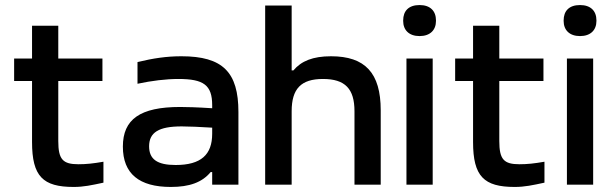

<svg xmlns="http://www.w3.org/2000/svg" viewBox="-20 -732 2424 761"><path d="M291 -81C229 -81 211 -100 211 -173V-411H386V-500H211V-630H107V-500H36V-411H107V-169C107 -33 150 9 272 9C312 9 343 2 390 -8V-91C350 -84 322 -81 291 -81Z M699 -509C640 -509 587 -501 525 -486V-400C581 -412 638 -419 687 -419C787 -419 821 -395 821 -315V-303C760 -307 718 -308 694 -308C535 -308 467 -259 467 -151C467 -43 532 9 657 9C731 9 781 -9 815 -50H821V0H925V-288C925 -446 863 -509 699 -509ZM571 -152C571 -207 609 -231 700 -231C727 -231 774 -229 821 -226V-202C821 -119 777 -78 676 -78C603 -78 571 -101 571 -152Z M1031 -710V0H1136V-291C1136 -380 1173 -419 1260 -419C1348 -419 1385 -380 1385 -291V0H1489V-295C1489 -443 1427 -509 1292 -509C1220 -509 1174 -490 1143 -453H1136V-710Z M1591 -500V0H1695V-500ZM1578 -649C1578 -613 1601 -589 1643 -589C1685 -589 1708 -613 1708 -649V-651C1708 -689 1685 -712 1643 -712C1600 -712 1578 -689 1578 -651Z M2039 -81C1977 -81 1959 -100 1959 -173V-411H2134V-500H1959V-630H1855V-500H1784V-411H1855V-169C1855 -33 1898 9 2020 9C2060 9 2091 2 2138 -8V-91C2098 -84 2070 -81 2039 -81Z M2227 -500V0H2331V-500ZM2214 -649C2214 -613 2237 -589 2279 -589C2321 -589 2344 -613 2344 -649V-651C2344 -689 2321 -712 2279 -712C2236 -712 2214 -689 2214 -651Z"/></svg>

Font: LT Wave Text Medium
Style: Regular
Weight: 500
Designer: Daniel Lyons
Version: Version 2.5 (Glyphs App)